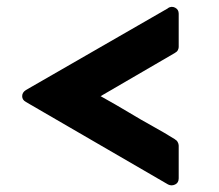

<svg xmlns="http://www.w3.org/2000/svg" viewBox="-20 -529 641 563"><path d="M275 -247Q295 -236 317.5 -223Q340 -210 360 -198Q393 -178 427.5 -159Q462 -140 494 -120H493Q498 -118 501 -112.5Q504 -107 504 -102V-6Q504 7 493.5 12Q483 17 473 12L56 -230Q45 -236 45 -247Q45 -258 56 -265L473 -505H472Q483 -512 493.5 -506.5Q504 -501 504 -489V-391Q504 -387 501.5 -382Q499 -377 494 -375H495Z"/></svg>

Font: Stadtwerke
Style: Bold
Weight: 700
Designer: Santiago Orozco
Foundry: Typemade
Version: Version 1.003